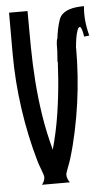

<svg xmlns="http://www.w3.org/2000/svg" viewBox="-51 -719 429 753"><g transform="rotate(-5 163.5 -342.0)"><path d="M186 -474.1Q187.5 -495.1 189 -516.1Q189.5 -529.8 189.5 -543.5Q189.9 -558.6 193.8 -566.4Q198.2 -606 209.5 -639.2Q214.4 -653.8 225.6 -662.6Q236.8 -671.4 250.7 -676Q264.6 -680.7 280 -682.1Q295.4 -683.6 308.6 -683.6Q305.7 -653.8 308.6 -625Q311.5 -596.2 319.3 -566.9L298.8 -564.5Q298.3 -567.9 297.4 -573.7Q296.4 -579.6 294.9 -585.7Q293.5 -591.8 291.3 -596.9Q289.1 -602.1 286.1 -604Q279.8 -603.5 275.4 -591.8Q271 -580.1 268.1 -562.5Q265.1 -544.9 263.2 -523.4L262.7 -522.9Q263.2 -522.5 263.7 -522Q263.7 -469.7 260 -414.6Q256.3 -359.4 248.5 -304.4Q240.7 -249.5 229.2 -195.6Q217.8 -141.6 202.6 -91.8Q201.2 -86.9 198 -78.1Q194.8 -69.3 191.2 -59.8Q187.5 -50.3 184.8 -42.2Q182.1 -34.2 182.1 -30.8Q182.1 -22 185.3 -14.4Q188.5 -6.8 193.4 0H83.5Q88.4 -5.9 91.8 -13.7Q95.2 -21.5 95.2 -29.8Q95.2 -33.2 92.5 -41.5Q89.8 -49.8 86.2 -59.3Q82.5 -68.8 79.3 -77.6Q76.2 -86.4 74.7 -91.8Q44.9 -194.8 29.3 -304.7Q13.7 -414.6 13.7 -522V-683.6H86.4Q86.4 -610.8 87.2 -542.2Q87.9 -473.6 92.8 -406.2Q97.7 -338.9 108.2 -271.2Q118.7 -203.6 137.7 -133.3Q156.7 -202.1 167.2 -270Q177.7 -337.9 183.1 -406.2Q185.5 -440.4 187.5 -475.1Z"/></g></svg>

Font: XAYAX
Style: Regular
Weight: 400
Designer: Peter Wiegel
Foundry: Peter Wiegel
Version: Version 1.000 2009 initial release